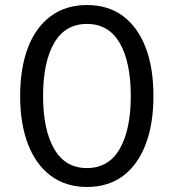

<svg xmlns="http://www.w3.org/2000/svg" viewBox="-20 -730 690 762"><path d="M325 12Q241 12 181.5 -32.5Q122 -77 91 -158Q60 -239 60 -349Q60 -460 91 -541Q122 -622 181.5 -666Q241 -710 325 -710Q410 -710 468.5 -666Q527 -622 558 -541.5Q589 -461 589 -349Q589 -238 558 -157Q527 -76 468.5 -32Q410 12 325 12ZM325 -63Q411 -63 455 -139Q499 -215 499 -349Q499 -484 455 -559.5Q411 -635 325 -635Q239 -635 195 -559.5Q151 -484 151 -349Q151 -215 195 -139Q239 -63 325 -63Z"/></svg>

Font: Azeret Mono Thin Light
Style: Regular
Weight: 300
Version: Version 1.002